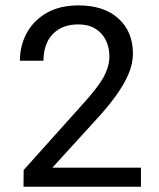

<svg xmlns="http://www.w3.org/2000/svg" viewBox="-20 -705 602 725"><path d="M512.2 0H68.8L69.3 -63L289.6 -308.6Q349.1 -373.5 371.1 -413.8Q393.1 -454.1 393.1 -492.7Q393.1 -526.4 379.4 -553.7Q365.7 -581.1 339.6 -596.9Q313.5 -612.8 275.9 -612.8Q232.9 -612.8 203.4 -595.2Q173.8 -577.6 158.9 -546.9Q144 -516.1 144 -475.6H55.2Q55.2 -533.2 81.1 -580.6Q106.9 -627.9 156.2 -656.2Q205.6 -684.6 276.4 -684.6Q373 -684.6 427.5 -634.8Q481.9 -585 481.9 -503.4Q481.9 -462.9 463.9 -422.4Q445.8 -381.8 416.5 -341.8Q387.2 -301.8 352.1 -263.2L177.7 -71.8H512.2Z"/></svg>

Font: Robert Sans Medium
Style: Regular
Weight: 500
Designer: Christian Robertson (extended by Adam Twardoch)
Foundry: Google
Version: Version 12.135;April 2, 2019;FontCreator 11.5.0.2425 64-bit;